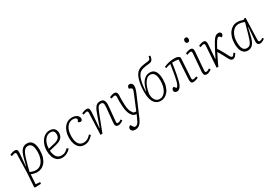

<svg xmlns="http://www.w3.org/2000/svg" viewBox="50 -1964 4807 3379"><g transform="rotate(-30 2453.5 -274.0)"><path d="M119 -431Q120 -454 114 -464Q108 -474 92 -474Q79 -474 61 -468.5Q43 -463 24 -455L12 -488Q32 -498 49.5 -504Q67 -510 83 -513.5Q99 -517 112 -517Q154 -517 163.5 -493Q173 -469 169 -426L146 -174L151 -173L189 -322Q203 -375 220 -412.5Q237 -450 258 -473Q279 -496 304.5 -506.5Q330 -517 359 -517Q413 -517 445 -489Q477 -461 490.5 -413.5Q504 -366 504 -305Q504 -221 484.5 -160.5Q465 -100 432.5 -61.5Q400 -23 359 -4.5Q318 14 275 14Q241 14 205 4.5Q169 -5 152 -14L139 182L227 189L224 222L103 227L90 216L109 -60ZM355 -471Q325 -471 302 -455Q279 -439 260 -404Q241 -369 223.5 -314Q206 -259 186 -182L154 -57Q171 -50 202.5 -39.5Q234 -29 274 -29Q313 -29 346 -48Q379 -67 403.5 -102.5Q428 -138 441.5 -188Q455 -238 455 -300Q455 -336 450 -367Q445 -398 433.5 -421.5Q422 -445 402.5 -458Q383 -471 355 -471Z M823 -517Q888 -517 918.5 -481.5Q949 -446 949 -394Q949 -354 934.5 -326.5Q920 -299 896 -281Q872 -263 843.5 -252.5Q815 -242 786 -235L652 -203Q654 -160 668 -119.5Q682 -79 712 -53.5Q742 -28 790 -28Q815 -28 837 -34Q859 -40 882 -55.5Q905 -71 932 -96L956 -69Q940 -52 921 -37Q902 -22 881 -10.5Q860 1 835.5 7.5Q811 14 782 14Q720 14 680 -18.5Q640 -51 621 -105.5Q602 -160 602 -225Q602 -305 630 -371Q658 -437 707.5 -477Q757 -517 823 -517ZM900 -390Q900 -412 894 -432.5Q888 -453 871 -466Q854 -479 822 -479Q773 -479 735 -448.5Q697 -418 675.5 -365Q654 -312 651 -243L791 -277Q825 -285 849 -299.5Q873 -314 886.5 -337Q900 -360 900 -390Z M1273 -517Q1320 -517 1351 -503.5Q1382 -490 1398 -468Q1414 -446 1414 -420Q1414 -397 1403 -385Q1392 -373 1373 -373Q1358 -373 1347.5 -380Q1337 -387 1331 -399L1341 -413Q1354 -432 1349.5 -447Q1345 -462 1325 -471Q1305 -480 1273 -480Q1237 -480 1206 -463Q1175 -446 1152 -414Q1129 -382 1116.5 -335Q1104 -288 1104 -228Q1104 -161 1120.5 -116.5Q1137 -72 1168 -50Q1199 -28 1242 -28Q1266 -28 1290 -35.5Q1314 -43 1339.5 -61Q1365 -79 1390 -108L1414 -81Q1394 -59 1373 -41.5Q1352 -24 1330.5 -11.5Q1309 1 1284.5 7.5Q1260 14 1233 14Q1172 14 1132.5 -18.5Q1093 -51 1074 -105.5Q1055 -160 1055 -225Q1055 -291 1071.5 -345Q1088 -399 1117.5 -437.5Q1147 -476 1187 -496.5Q1227 -517 1273 -517Z M2023 -30Q2012 -20 1994.5 -9.5Q1977 1 1958 7.5Q1939 14 1920 14Q1891 14 1875 -4Q1859 -22 1862 -61L1891 -369Q1896 -428 1885 -451Q1874 -474 1842 -474Q1818 -474 1801.5 -464Q1785 -454 1769.5 -425Q1754 -396 1731 -337L1602 0H1562L1579 -432Q1580 -452 1574.5 -463.5Q1569 -475 1552 -475Q1541 -475 1524 -470Q1507 -465 1484 -456L1472 -488Q1483 -494 1501 -501Q1519 -508 1538.5 -512.5Q1558 -517 1572 -517Q1610 -517 1621 -491.5Q1632 -466 1628 -415L1605 -115L1611 -114L1698 -360Q1718 -417 1738.5 -451.5Q1759 -486 1785 -501.5Q1811 -517 1847 -517Q1889 -517 1910.5 -498.5Q1932 -480 1938 -445.5Q1944 -411 1939 -364L1911 -67Q1910 -48 1914 -38.5Q1918 -29 1937 -29Q1952 -29 1968 -35.5Q1984 -42 2004 -57Z M2299 94Q2285 126 2269 151Q2253 176 2234 193.5Q2215 211 2192 220Q2169 229 2141 229Q2101 229 2080 210.5Q2059 192 2059 166Q2059 147 2070 133.5Q2081 120 2104 114L2119 140Q2129 156 2136 165Q2143 174 2150.5 177.5Q2158 181 2166 181Q2187 181 2203.5 169Q2220 157 2236.5 128.5Q2253 100 2273 53L2296 0H2286Q2264 0 2240 -13Q2216 -26 2193 -63Q2174 -95 2163 -137.5Q2152 -180 2147.5 -232Q2143 -284 2143 -346Q2143 -362 2143.5 -377.5Q2144 -393 2145 -407Q2146 -421 2146 -431Q2147 -454 2140 -463.5Q2133 -473 2117 -473Q2100 -473 2083 -467Q2066 -461 2051 -456L2038 -488Q2050 -495 2066.5 -501.5Q2083 -508 2101 -512.5Q2119 -517 2133 -517Q2168 -517 2182.5 -495.5Q2197 -474 2195 -442Q2195 -429 2194 -415.5Q2193 -402 2192.5 -386Q2192 -370 2192 -348Q2192 -282 2195 -236Q2198 -190 2205.5 -157Q2213 -124 2226 -100Q2242 -72 2252 -60Q2262 -48 2273 -45.5Q2284 -43 2299 -43H2314L2437 -341Q2447 -364 2453 -384Q2459 -404 2455.5 -419Q2452 -434 2432 -441L2401 -453Q2399 -479 2410 -498Q2421 -517 2448 -517Q2469 -517 2482.5 -506.5Q2496 -496 2502.5 -479Q2509 -462 2509 -441Q2509 -425 2505.5 -407Q2502 -389 2493.5 -365Q2485 -341 2471 -307Q2457 -273 2436 -226Z M2787 14Q2742 14 2710.5 -2Q2679 -18 2658 -45.5Q2637 -73 2625 -109Q2613 -145 2608 -185.5Q2603 -226 2603 -267Q2603 -299 2607 -348.5Q2611 -398 2621.5 -452Q2632 -506 2651 -553Q2670 -600 2697 -628Q2717 -648 2739.5 -660.5Q2762 -673 2789 -680.5Q2816 -688 2851 -693Q2886 -698 2932 -703Q2959 -706 2970 -720Q2981 -734 2988 -777L3019 -768Q3014 -729 3003.5 -705.5Q2993 -682 2975.5 -671Q2958 -660 2929 -657Q2884 -653 2853 -648.5Q2822 -644 2800 -638Q2778 -632 2762 -624Q2746 -616 2732 -604Q2711 -585 2695 -556Q2679 -527 2668 -491Q2657 -455 2650 -416Q2643 -377 2640 -338Q2637 -299 2637 -263L2642 -262L2659 -322Q2668 -354 2684 -388.5Q2700 -423 2724 -452Q2748 -481 2781 -499Q2814 -517 2858 -517Q2912 -517 2943.5 -489Q2975 -461 2989 -413.5Q3003 -366 3003 -305Q3003 -221 2984 -160.5Q2965 -100 2933.5 -61.5Q2902 -23 2864 -4.5Q2826 14 2787 14ZM2844 -479Q2805 -479 2774 -452Q2743 -425 2720 -382Q2697 -339 2682.5 -288Q2668 -237 2662 -189Q2661 -147 2674 -109Q2687 -71 2715.5 -47.5Q2744 -24 2787 -24Q2822 -24 2852 -44Q2882 -64 2905 -100Q2928 -136 2941 -187.5Q2954 -239 2954 -300Q2954 -336 2949 -368.5Q2944 -401 2931.5 -425.5Q2919 -450 2897.5 -464.5Q2876 -479 2844 -479Z M3141 -466Q3166 -480 3199.5 -491Q3233 -502 3272.5 -509Q3312 -516 3353 -516Q3385 -516 3408.5 -510.5Q3432 -505 3446.5 -494Q3461 -483 3465 -466L3441 -70Q3440 -51 3445.5 -40Q3451 -29 3467 -29Q3478 -29 3495 -33.5Q3512 -38 3535 -48L3546 -15Q3536 -9 3518 -2.5Q3500 4 3480.5 9Q3461 14 3447 14Q3409 14 3400 -11Q3391 -36 3393 -78L3416 -459Q3392 -467 3358 -469.5Q3324 -472 3289 -470Q3283 -419 3272.5 -357.5Q3262 -296 3251 -237.5Q3240 -179 3229 -137Q3209 -57 3179.5 -21.5Q3150 14 3112 14Q3097 14 3084 8Q3071 2 3063.5 -9.5Q3056 -21 3056 -37Q3056 -55 3068 -69.5Q3080 -84 3099 -88L3134 -46Q3152 -49 3168 -80.5Q3184 -112 3194 -156Q3202 -189 3209.5 -227Q3217 -265 3224 -305Q3231 -345 3237 -385.5Q3243 -426 3249 -465Q3227 -462 3196 -453.5Q3165 -445 3151 -439Z M3687 -429Q3689 -451 3683.5 -462.5Q3678 -474 3662 -474Q3648 -474 3630.5 -469Q3613 -464 3592 -455L3580 -488Q3599 -499 3630 -508Q3661 -517 3681 -517Q3709 -517 3721.5 -504.5Q3734 -492 3736.5 -471Q3739 -450 3736 -422L3708 -74Q3706 -48 3711.5 -38.5Q3717 -29 3731 -29Q3746 -29 3762 -35.5Q3778 -42 3799 -57L3817 -30Q3805 -19 3788.5 -9Q3772 1 3753 7.5Q3734 14 3714 14Q3689 14 3676.5 1.5Q3664 -11 3661 -29.5Q3658 -48 3659 -66ZM3666 -683Q3666 -705 3677.5 -719.5Q3689 -734 3708 -734Q3722 -734 3731.5 -728.5Q3741 -723 3745.5 -712.5Q3750 -702 3750 -687Q3750 -668 3739 -652.5Q3728 -637 3707 -637Q3689 -637 3677.5 -650Q3666 -663 3666 -683Z M3979 -148H3985Q4007 -193 4028 -234.5Q4049 -276 4068 -311.5Q4087 -347 4103.5 -376Q4120 -405 4131 -423Q4153 -459 4172 -479Q4191 -499 4210.5 -507.5Q4230 -516 4251 -516Q4277 -516 4290.5 -503.5Q4304 -491 4304 -472Q4304 -453 4293.5 -439Q4283 -425 4266 -419L4253 -439Q4246 -449 4239.5 -452.5Q4233 -456 4223 -456Q4209 -456 4196.5 -443Q4184 -430 4165 -404Q4155 -390 4137 -357Q4119 -324 4097 -284Q4115 -259 4133.5 -227Q4152 -195 4171 -160Q4190 -125 4207 -92Q4215 -75 4222 -63.5Q4229 -52 4235 -45Q4241 -38 4247 -34.5Q4253 -31 4259 -31Q4273 -31 4285.5 -47Q4298 -63 4310 -82L4337 -62Q4322 -37 4307.5 -20Q4293 -3 4279 5.5Q4265 14 4250 14Q4233 14 4219.5 7Q4206 0 4193 -18Q4180 -36 4164 -68Q4150 -96 4133.5 -126.5Q4117 -157 4101 -185.5Q4085 -214 4071 -235Q4048 -190 4025.5 -144Q4003 -98 3985 -60.5Q3967 -23 3957 0H3923L3952 -434Q3954 -454 3947.5 -464.5Q3941 -475 3925 -475Q3914 -475 3898 -470Q3882 -465 3859 -456L3847 -488Q3858 -494 3876 -501Q3894 -508 3913.5 -512.5Q3933 -517 3947 -517Q3971 -517 3983 -505.5Q3995 -494 3998.5 -473.5Q4002 -453 4000 -425Z M4790 -74Q4789 -48 4794.5 -38Q4800 -28 4816 -28Q4833 -28 4849 -35Q4865 -42 4882 -54L4899 -28Q4885 -17 4869 -7.5Q4853 2 4836 8Q4819 14 4800 14Q4780 14 4766.5 4.5Q4753 -5 4747 -24Q4741 -43 4743 -71L4765 -339L4758 -340L4722 -185Q4710 -135 4694.5 -97.5Q4679 -60 4658.5 -35.5Q4638 -11 4612 1.5Q4586 14 4554 14Q4502 14 4469.5 -15Q4437 -44 4422 -92.5Q4407 -141 4407 -201Q4407 -276 4425 -334.5Q4443 -393 4474.5 -433.5Q4506 -474 4546.5 -495Q4587 -516 4632 -516Q4666 -516 4695 -510Q4724 -504 4755 -493L4788 -513L4803 -506ZM4557 -32Q4584 -32 4603.5 -41.5Q4623 -51 4639 -76Q4655 -101 4670.5 -145.5Q4686 -190 4705 -259L4757 -447Q4736 -458 4703 -466.5Q4670 -475 4637 -475Q4600 -475 4567 -456.5Q4534 -438 4509 -403Q4484 -368 4470 -319Q4456 -270 4456 -207Q4456 -146 4468 -107Q4480 -68 4503 -50Q4526 -32 4557 -32Z"/></g></svg>

Font: Literata ExtraLight
Style: Italic
Weight: 250
Italic angle: -2°
Designer: Latin by Veronika Burian and Jose Scaglione. Greek by Irene Vlachou. Cyrillic by Vera Evstafieva
Foundry: TypeTogether
Version: Version 3.002